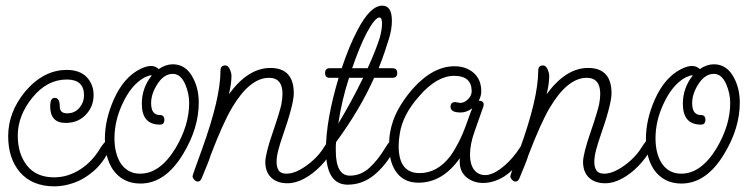

<svg xmlns="http://www.w3.org/2000/svg" viewBox="-20 -642 2655 681"><path d="M173 19Q94 19 50 -32Q9 -81 9 -159Q9 -244 69 -317Q134 -394 217 -394Q264 -394 289 -367Q312 -341 312 -305Q312 -266 287 -238Q259 -206 213 -206Q158 -206 158 -265Q158 -295 174 -295Q192 -295 192 -264Q192 -240 218 -240Q245 -240 261.5 -259.5Q278 -279 278 -304Q278 -360 217 -360Q147 -360 95 -296Q43 -232 43 -161Q43 -96 76 -54.5Q109 -13 172 -13Q220 -13 263.5 -40.5Q307 -68 336 -117Q341 -125 348 -133.5Q355 -142 362 -142Q373 -142 373 -127Q373 -120 370 -114Q347 -66 313.5 -36.5Q280 -7 243.5 6Q207 19 173 19Z M478 9Q415 9 380 -41Q352 -84 352 -150Q352 -218 384 -290Q419 -368 477 -397Q499 -408 515 -408Q532 -408 543 -397Q568 -414 593 -414Q640 -414 665 -365Q685 -327 685 -278Q685 -187 629 -95Q566 9 478 9ZM477 -26Q548 -26 603 -117Q651 -198 651 -277Q651 -310 637 -343Q621 -380 593 -380Q562 -380 539 -345Q516 -310 516 -276Q516 -234 547 -234Q563 -234 563 -217Q563 -200 547 -200Q483 -200 483 -274Q483 -330 518 -374Q517 -375 515 -375Q510 -375 492 -367Q445 -341 414 -273Q386 -213 386 -151Q386 -101 406 -66Q431 -26 477 -26Z M1000 8Q963 8 942 -12Q921 -32 921 -68Q921 -81 928 -109Q935 -137 947 -171Q961 -212 968.5 -237Q976 -262 978 -272Q980 -283 981 -292Q982 -301 982 -309Q982 -366 934 -366Q866 -366 803 -260Q771 -206 727 -91Q723 -77 714.5 -56.5Q706 -36 695 -9Q690 2 682 2Q675 2 669 -4.5Q663 -11 663 -17Q663 -21 697 -114Q762 -294 762 -391Q762 -410 779 -410Q789 -410 795 -396.5Q801 -383 801 -373Q801 -346 792 -308Q860 -401 939 -401Q1022 -401 1022 -311Q1022 -272 981 -155Q974 -135 967.5 -111Q961 -87 961 -67Q961 -49 968.5 -37.5Q976 -26 996 -26Q1018 -26 1043 -39.5Q1068 -53 1091 -74Q1114 -95 1128 -118Q1137 -132 1142.5 -139Q1148 -146 1156 -146Q1168 -146 1168 -132Q1168 -130 1166 -123Q1164 -116 1162 -114Q1145 -82 1118 -54Q1091 -26 1060 -9Q1029 8 1000 8Z M1213 13Q1136 13 1136 -111Q1136 -215 1181 -366H1149Q1133 -366 1133 -383Q1133 -400 1149 -400H1192Q1205 -439 1219 -473Q1233 -507 1248 -535Q1293 -622 1336 -622Q1370 -622 1370 -568Q1370 -539 1360 -506Q1353 -483 1344 -456.5Q1335 -430 1323 -400H1372Q1389 -400 1389 -383Q1389 -366 1372 -366H1307Q1256 -252 1172 -138Q1171 -130 1171 -122.5Q1171 -115 1171 -108Q1171 -19 1221 -19Q1260 -19 1290.5 -47Q1321 -75 1346 -117Q1356 -134 1363 -140Q1370 -146 1374 -146Q1386 -146 1386 -131Q1386 -129 1383.5 -121.5Q1381 -114 1379 -112Q1350 -57 1308 -22Q1266 13 1213 13ZM1229 -400H1284Q1300 -435 1310.5 -462Q1321 -489 1327 -508Q1335 -538 1335 -558Q1335 -580 1326 -580Q1310 -580 1281 -526Q1268 -501 1255 -469.5Q1242 -438 1229 -400ZM1180 -204Q1203 -242 1225 -282.5Q1247 -323 1268 -366H1218Q1205 -326 1195.5 -285.5Q1186 -245 1180 -204Z M1694 7Q1657 7 1632 -15.5Q1607 -38 1611 -81Q1550 6 1464 6Q1409 6 1382 -37Q1360 -71 1360 -129Q1360 -140 1361 -151.5Q1362 -163 1364 -174Q1371 -214 1391 -251.5Q1411 -289 1443 -326Q1515 -407 1592 -407Q1633 -407 1660 -383.5Q1687 -360 1687 -318Q1687 -301 1678 -285Q1699 -284 1695 -266L1663 -175Q1647 -130 1647 -93Q1647 -59 1661.5 -40Q1676 -21 1701 -21Q1715 -21 1732 -29Q1749 -37 1771 -56Q1786 -69 1799.5 -85Q1813 -101 1823 -117Q1829 -126 1836 -134.5Q1843 -143 1850 -143Q1862 -143 1862 -130Q1862 -125 1860.5 -120.5Q1859 -116 1857 -114Q1844 -93 1828 -73Q1812 -53 1794 -36Q1770 -14 1744 -3.5Q1718 7 1694 7ZM1394 -124Q1394 -28 1468 -28Q1531 -28 1577 -88Q1591 -107 1606 -136Q1621 -165 1635 -204Q1639 -214 1643.5 -227.5Q1648 -241 1655 -258Q1635 -243 1614 -243Q1578 -243 1578 -263Q1578 -280 1595 -280Q1598 -280 1603.5 -278.5Q1609 -277 1612 -277Q1627 -277 1640 -290Q1653 -303 1653 -318Q1653 -373 1591 -373Q1529 -373 1467 -301Q1408 -235 1398 -168Q1396 -157 1395 -146Q1394 -135 1394 -124Z M2127 8Q2090 8 2069 -12Q2048 -32 2048 -68Q2048 -81 2055 -109Q2062 -137 2074 -171Q2088 -212 2095.5 -237Q2103 -262 2105 -272Q2107 -283 2108 -292Q2109 -301 2109 -309Q2109 -366 2061 -366Q1993 -366 1930 -260Q1898 -206 1854 -91Q1850 -77 1841.5 -56.5Q1833 -36 1822 -9Q1817 2 1809 2Q1802 2 1796 -4.5Q1790 -11 1790 -17Q1790 -21 1824 -114Q1889 -294 1889 -391Q1889 -410 1906 -410Q1916 -410 1922 -396.5Q1928 -383 1928 -373Q1928 -346 1919 -308Q1987 -401 2066 -401Q2149 -401 2149 -311Q2149 -272 2108 -155Q2101 -135 2094.5 -111Q2088 -87 2088 -67Q2088 -49 2095.5 -37.5Q2103 -26 2123 -26Q2145 -26 2170 -39.5Q2195 -53 2218 -74Q2241 -95 2255 -118Q2264 -132 2269.5 -139Q2275 -146 2283 -146Q2295 -146 2295 -132Q2295 -130 2293 -123Q2291 -116 2289 -114Q2272 -82 2245 -54Q2218 -26 2187 -9Q2156 8 2127 8Z M2397 9Q2334 9 2299 -41Q2271 -84 2271 -150Q2271 -218 2303 -290Q2338 -368 2396 -397Q2418 -408 2434 -408Q2451 -408 2462 -397Q2487 -414 2512 -414Q2559 -414 2584 -365Q2604 -327 2604 -278Q2604 -187 2548 -95Q2485 9 2397 9ZM2396 -26Q2467 -26 2522 -117Q2570 -198 2570 -277Q2570 -310 2556 -343Q2540 -380 2512 -380Q2481 -380 2458 -345Q2435 -310 2435 -276Q2435 -234 2466 -234Q2482 -234 2482 -217Q2482 -200 2466 -200Q2402 -200 2402 -274Q2402 -330 2437 -374Q2436 -375 2434 -375Q2429 -375 2411 -367Q2364 -341 2333 -273Q2305 -213 2305 -151Q2305 -101 2325 -66Q2350 -26 2396 -26Z"/></svg>

Font: Send Flowers
Style: Regular
Weight: 400
Designer: Robert E. Leuschke
Foundry: Robert E. Leuschke
Version: Version 1.010; ttfautohint (v1.8.4.7-5d5b)